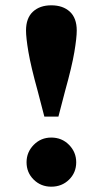

<svg xmlns="http://www.w3.org/2000/svg" viewBox="-20 -688 387 723"><path d="M173 15Q134 15 107 -11.5Q80 -38 80 -77Q80 -115 107 -142.5Q134 -170 173 -170Q213 -170 240 -142.5Q267 -115 267 -77Q267 -38 240 -11.5Q213 15 173 15ZM173 -668Q217 -668 243 -644Q269 -620 269 -573Q269 -546 260 -492Q251 -438 225 -345L200 -249H147L122 -345Q96 -439 87 -492.5Q78 -546 78 -573Q78 -620 104 -644Q130 -668 173 -668Z"/></svg>

Font: Source Serif Pro
Style: Bold
Weight: 700
Designer: Frank Grießhammer
Foundry: Adobe Systems Incorporated
Version: Version 3.001;hotconv 1.0.111;makeotfexe 2.5.65597